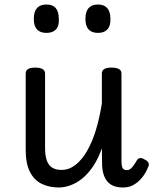

<svg xmlns="http://www.w3.org/2000/svg" viewBox="-20 -815 687 852"><path d="M241 17Q199 17 165.5 1Q132 -15 113 -52Q94 -89 94 -150V-489Q94 -502 104.5 -508.5Q115 -515 136 -515Q158 -515 169 -508.5Q180 -502 180 -489V-158Q180 -125 187.5 -103.5Q195 -82 211 -71.5Q227 -61 253 -61Q286 -61 314.5 -83Q343 -105 366 -144.5Q389 -184 405.5 -238Q422 -292 432 -356V-489Q432 -502 442.5 -508.5Q453 -515 475 -515Q497 -515 508 -508.5Q519 -502 519 -489V-104Q519 -87 521 -77.5Q523 -68 528.5 -64Q534 -60 543 -60Q551 -60 557.5 -64.5Q564 -69 571.5 -79Q579 -89 587 -103Q592 -112 601 -113.5Q610 -115 622 -107Q634 -102 638.5 -93Q643 -84 638 -75Q627 -47 610 -26.5Q593 -6 572.5 5.5Q552 17 527 17Q503 17 485.5 10.5Q468 4 456.5 -9.5Q445 -23 439 -43.5Q433 -64 433 -91L432 -157Q415 -109 392.5 -76Q370 -43 344.5 -22.5Q319 -2 292 7.5Q265 17 241 17ZM186 -669Q158 -669 144 -684.5Q130 -700 130 -731Q130 -763 144 -779Q158 -795 186 -795Q214 -795 227.5 -779Q241 -763 241 -731Q243 -700 228.5 -684.5Q214 -669 186 -669ZM415 -669Q387 -669 373 -684.5Q359 -700 359 -731Q359 -763 373 -779Q387 -795 415 -795Q442 -795 456 -779Q470 -763 470 -731Q471 -700 456.5 -684.5Q442 -669 415 -669Z"/></svg>

Font: Playwrite GB S
Style: Regular
Weight: 400
Designer: Veronika Burian, José Scaglione
Foundry: TypeTogether
Version: Version 1.000